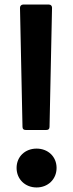

<svg xmlns="http://www.w3.org/2000/svg" viewBox="-20 -777 322 845"><path d="M93 -205H184C193 -205 198 -209 198 -219L209 -743C209 -751 204 -757 195 -757H82C74 -757 68 -751 68 -743L79 -219C79 -209 84 -205 93 -205ZM53 -38C53 12 91 48 141 48C191 48 229 12 229 -38C229 -88 191 -123 141 -123C91 -123 53 -88 53 -38Z"/></svg>

Font: LINE Seed JP_OTF Bold
Style: Regular
Weight: 700
Designer: LINE & Fontrix & Fontworks
Version: Version 1.009